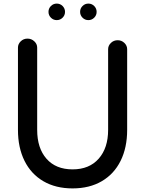

<svg xmlns="http://www.w3.org/2000/svg" viewBox="-20 -1030 808 1069"><path d="M582 -756Q582 -776 597.5 -791Q613 -806 635 -806Q657 -806 672.5 -791Q688 -776 688 -756V-307Q688 -208 651.5 -134.5Q615 -61 546.5 -21Q478 19 384 19Q290 19 221.5 -21Q153 -61 116.5 -134.5Q80 -208 80 -307V-765Q80 -785 95.5 -800Q111 -815 133 -815Q155 -815 171 -800Q187 -785 187 -765V-307Q187 -205 239 -146Q291 -87 384 -87Q477 -87 529.5 -146.5Q582 -206 582 -307ZM250 -964Q250 -983 263.5 -996.5Q277 -1010 296 -1010Q315 -1010 328.5 -996.5Q342 -983 342 -964Q342 -945 328.5 -931.5Q315 -918 296 -918Q277 -918 263.5 -931.5Q250 -945 250 -964ZM426 -964Q426 -983 439.5 -996.5Q453 -1010 472 -1010Q491 -1010 504.5 -996.5Q518 -983 518 -964Q518 -945 504.5 -931.5Q491 -918 472 -918Q453 -918 439.5 -931.5Q426 -945 426 -964Z"/></svg>

Font: Tsukimi Rounded SemiBold
Style: Regular
Weight: 600
Designer: Takashi Funayama
Foundry: Takashi Funayama
Version: Version 1.032; ttfautohint (v1.8.3)